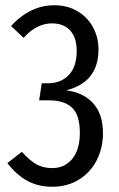

<svg xmlns="http://www.w3.org/2000/svg" viewBox="-20 -699 452 731"><path d="M355 -511Q355 -386 232 -355Q297 -347 334.5 -306Q372 -265 372 -192Q372 -136 348.5 -89.5Q325 -43 281 -15.5Q237 12 179 12Q126 12 85 -10Q44 -32 8 -78L63 -121Q93 -88 118.5 -73.5Q144 -59 179 -59Q226 -59 255 -94Q284 -129 284 -193Q284 -261 254.5 -289Q225 -317 166 -317H129L139 -382H163Q212 -382 242 -413.5Q272 -445 272 -505Q272 -556 247 -583Q222 -610 178 -610Q119 -610 70 -555L22 -600Q95 -679 187 -679Q237 -679 275.5 -656Q314 -633 334.5 -594.5Q355 -556 355 -511Z"/></svg>

Font: Fira Sans Compressed
Style: Regular
Weight: 400
Width: 1
Designer: bBox Type GmbH & Carrois Corporate GbR & Edenspiekermann AG
Foundry: bBox Type GmbH & Carrois Corporate GbR & Edenspiekermann AG
Version: Version 4.301